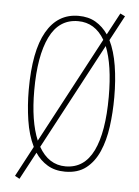

<svg xmlns="http://www.w3.org/2000/svg" viewBox="-56 -796 650 901"><g transform="rotate(5 269.0 -345.0)"><path d="M480 -358Q480 -286 471 -219.5Q462 -153 439.5 -101.5Q417 -50 378.5 -20Q340 10 280 10Q232 10 197 -11Q162 -32 139 -67L70 62L48 50L124 -93Q98 -146 87.5 -215.5Q77 -285 77 -358Q77 -541 129.5 -632.5Q182 -724 280 -724Q327 -724 361 -704Q395 -684 419 -649L474 -752L497 -741L434 -623Q458 -574 469 -506Q480 -438 480 -358ZM103 -358Q103 -212 140 -124L405 -622Q360 -699 280 -699Q190 -699 146.5 -609.5Q103 -520 103 -358ZM454 -358Q454 -507 419 -594L154 -96Q200 -15 280 -15Q368 -15 411 -103Q454 -191 454 -358Z"/></g></svg>

Font: Noto Sans Telugu ExtraCondensed Thin
Style: Regular
Weight: 100
Width: 2
Designer: Jelle Bosma - Monotype Design Team
Foundry: Monotype Imaging Inc.
Version: Version 2.005; ttfautohint (v1.8.4.7-5d5b)